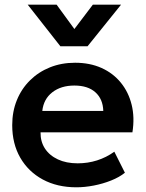

<svg xmlns="http://www.w3.org/2000/svg" viewBox="-20 -782 620 817"><path d="M305 15Q223.5 15 162 -18.2Q100.5 -51.5 66.2 -111Q32 -170.5 32 -249.5Q32 -307.5 51.8 -356Q71.5 -404.5 107.8 -440.2Q144 -476 192.8 -495.5Q241.5 -515 299.5 -515Q362.5 -515 412 -492.8Q461.5 -470.5 494.2 -430.2Q527 -390 540.2 -336.2Q553.5 -282.5 543.5 -219H152.5Q152 -179.5 171.2 -150Q190.5 -120.5 226.2 -103.8Q262 -87 310.5 -87Q353.5 -87 393 -99.5Q432.5 -112 466.5 -136.5L511.5 -47Q488 -28 453 -14Q418 0 379.2 7.5Q340.5 15 305 15ZM160 -310H419.5Q418 -360.5 386 -389.2Q354 -418 296.5 -418Q239.5 -418 202.5 -389.2Q165.5 -360.5 160 -310ZM237 -585 98 -762H221L296.5 -658.5L375 -762H495L352.5 -585Z"/></svg>

Font: Geologica Medium
Style: Regular
Weight: 500
Designer: Sindre Bremnes, Frode Helland
Foundry: Monokrom Skriftforlag AS
Version: Version 1.010;gftools[0.9.28]